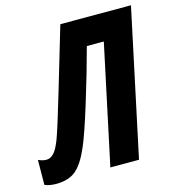

<svg xmlns="http://www.w3.org/2000/svg" viewBox="-152 -806 829 906"><g transform="rotate(-15 263.0 -352.5)"><path d="M-44 -1 -43 -123Q-23 -113 -3 -113Q16 -113 32.5 -130Q49 -147 66 -191Q86 -245 135.5 -412.5Q185 -580 195 -613L225 -714H570L418 0H278L402 -582H319Q287 -462 243.5 -321Q200 -180 175 -123Q144 -51 108.5 -21Q73 9 12 9Q-21 9 -44 -1Z"/></g></svg>

Font: Noto Sans Display Ex Bold Cond
Style: Italic
Weight: 800
Width: 3
Italic angle: -12°
Designer: Monotype Design team
Foundry: Monotype Imaging Inc.
Version: Version 1.000